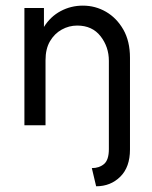

<svg xmlns="http://www.w3.org/2000/svg" viewBox="-20 -445 540 682"><path d="M321.5 216.7 306.2 152.1Q332.6 152.1 349.7 137.5Q366.7 122.9 366.7 84.7V-229.2Q366.7 -278.5 337.2 -316.3Q307.6 -354.2 254.2 -354.2Q225 -354.2 199.3 -339.9Q173.6 -325.7 157.6 -298.6Q141.7 -271.5 141.7 -231.2V0H66.7V-416.7H136.1V-349.3Q159 -386.1 195.5 -405.6Q231.9 -425 274.3 -425Q318.8 -425 356.6 -403.1Q394.4 -381.2 418.1 -339.9Q441.7 -298.6 441.7 -239.6V86.1Q441.7 148.6 407.3 182.6Q372.9 216.7 321.5 216.7Z"/></svg>

Font: Afacad Flux
Style: Regular
Weight: 400
Designer: Kristian Moeller
Foundry: Dicotype
Version: Version 1.100